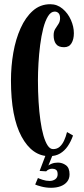

<svg xmlns="http://www.w3.org/2000/svg" viewBox="-20 -731 400 911"><path d="M213.5 10Q132.5 10 82.2 -83Q32 -176 32 -349Q32 -416.5 43.2 -481Q54.5 -545.5 77.8 -597.2Q101 -649 136 -680Q171 -711 218.5 -711Q251.5 -711 277 -689.5Q302.5 -668 316.5 -636.2Q330.5 -604.5 330.5 -573.5Q330.5 -544.5 319.2 -525.8Q308 -507 284 -507Q257 -507 245.8 -522.2Q234.5 -537.5 234.5 -563.5Q234.5 -582 242.2 -594Q250 -606 257.5 -617.5Q265 -629 265 -644.5Q265 -661 257.8 -668.5Q250.5 -676 239.5 -676Q221.5 -676 208 -654.2Q194.5 -632.5 185.2 -596.5Q176 -560.5 170.5 -517.2Q165 -474 162.5 -430.2Q160 -386.5 160 -350Q160 -297 163 -248.5Q166 -200 171.8 -159Q177.5 -118 186.2 -87.8Q195 -57.5 206.2 -40.5Q217.5 -23.5 232 -23.5Q250.5 -23.5 263 -34.5Q275.5 -45.5 284 -63.8Q292.5 -82 298 -104.5L326.5 -88Q316.5 -59.5 301.5 -37.5Q286.5 -15.5 265.2 -2.8Q244 10 213.5 10ZM222.5 160Q198.5 160 176.5 154.2Q154.5 148.5 147 144.5L160 113.5Q165.5 116.5 182 122Q198.5 127.5 215.5 127.5Q231.5 127.5 242.5 119.2Q253.5 111 253.5 96Q253.5 80 246 74.8Q238.5 69.5 228 69.5Q220 69.5 212.5 72.5Q205 75.5 199 82L168 80L198.5 0H231.5L209.5 54.5Q212.5 51 225.2 45.8Q238 40.5 255 40.5Q275.5 40.5 292.8 53Q310 65.5 310 96Q310 117 298.5 131.2Q287 145.5 267.2 152.8Q247.5 160 222.5 160Z"/></svg>

Font: Imbue 24pt
Style: Bold
Weight: 700
Designer: Tyler Finck
Foundry: Etcetera Type Company
Version: Version 1.102